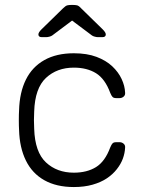

<svg xmlns="http://www.w3.org/2000/svg" viewBox="-20 -745 576 775"><path d="M278 10Q208 10 159 -17.5Q110 -45 84.5 -97Q59 -149 57 -220Q56 -235 56 -260Q56 -285 57 -300Q59 -372 84.5 -423.5Q110 -475 159 -502.5Q208 -530 278 -530Q331 -530 369.5 -515.5Q408 -501 433 -477.5Q458 -454 471 -426Q484 -398 485 -371Q486 -361 479 -355Q472 -349 463 -349H449Q439 -349 434.5 -353.5Q430 -358 425 -370Q404 -427 367.5 -449.5Q331 -472 278 -472Q210 -472 165.5 -430.5Q121 -389 118 -295Q116 -260 118 -225Q121 -131 165.5 -89.5Q210 -48 278 -48Q331 -48 367.5 -70.5Q404 -93 425 -150Q430 -162 434.5 -166.5Q439 -171 449 -171H463Q472 -171 479 -165Q486 -159 485 -149Q484 -127 476 -105Q468 -83 451.5 -62Q435 -41 411 -25Q387 -9 353.5 0.5Q320 10 278 10ZM149 -595Q135 -595 135 -606Q135 -614 147 -626L234 -711Q245 -722 252 -723.5Q259 -725 266 -725H276Q284 -725 291 -723.5Q298 -722 308 -711L395 -626Q407 -614 407 -606Q407 -595 393 -595H376Q370 -595 362.5 -597Q355 -599 351 -602L271 -662L191 -602Q187 -599 179.5 -597Q172 -595 166 -595Z"/></svg>

Font: Rubik Light
Style: Regular
Weight: 300
Designer: Hubert and Fischer
Foundry: Hubert and Fischer
Version: Version 2.300;gftools[0.9.30]